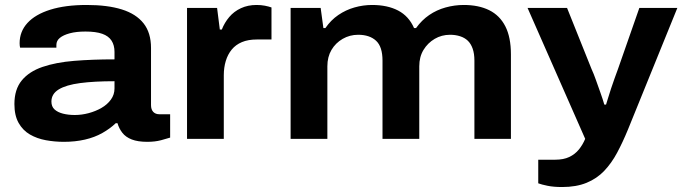

<svg xmlns="http://www.w3.org/2000/svg" viewBox="-20 -559 2750 773"><path d="M237 12Q200 12 164.5 5.5Q129 -1 100.5 -17.5Q72 -34 55 -64Q38 -94 38 -140Q38 -199 67.5 -235Q97 -271 151 -289.5Q205 -308 278.5 -314Q352 -320 441 -320V-350Q441 -377 429 -395.5Q417 -414 391.5 -423Q366 -432 324 -432Q287 -432 261 -425Q235 -418 221 -406.5Q207 -395 207 -378V-367H61Q60 -371 59.5 -375.5Q59 -380 59 -385Q59 -432 90.5 -466.5Q122 -501 182.5 -520Q243 -539 329 -539Q413 -539 470.5 -521Q528 -503 558 -465Q588 -427 588 -366V-136Q588 -118 597 -108.5Q606 -99 622 -99H665V-5Q653 -1 628.5 5.5Q604 12 573 12Q535 12 510.5 2.5Q486 -7 472.5 -24.5Q459 -42 453 -63H446Q423 -41 392 -23.5Q361 -6 322 3Q283 12 237 12ZM281 -96Q309 -96 337 -103.5Q365 -111 388.5 -124.5Q412 -138 426.5 -158Q441 -178 441 -203V-232Q359 -232 302.5 -224.5Q246 -217 216.5 -199Q187 -181 187 -150Q187 -130 199.5 -118.5Q212 -107 233.5 -101.5Q255 -96 281 -96Z M733 0V-527H854L865 -440H873Q884 -468 903 -490.5Q922 -513 950 -526Q978 -539 1013 -539Q1031 -539 1046.5 -536Q1062 -533 1073 -529V-400H1014Q979 -400 954 -389.5Q929 -379 913 -359.5Q897 -340 889 -313.5Q881 -287 881 -256V0Z M1150 0V-527H1271L1282 -446H1290Q1312 -478 1342 -498.5Q1372 -519 1407 -529Q1442 -539 1478 -539Q1540 -539 1583 -516.5Q1626 -494 1647 -446H1655Q1678 -478 1708 -498.5Q1738 -519 1774 -529Q1810 -539 1847 -539Q1907 -539 1949.5 -518Q1992 -497 2014.5 -453Q2037 -409 2037 -340V0H1890V-315Q1890 -343 1883 -363Q1876 -383 1863.5 -395Q1851 -407 1832.5 -413Q1814 -419 1792 -419Q1758 -419 1730 -402.5Q1702 -386 1685 -358Q1668 -330 1668 -292V0H1520V-315Q1520 -343 1513.5 -363Q1507 -383 1494 -395Q1481 -407 1463 -413Q1445 -419 1422 -419Q1388 -419 1359.5 -402.5Q1331 -386 1314.5 -358Q1298 -330 1298 -292V0Z M2243 194Q2209 194 2184.5 189Q2160 184 2147 179V84H2215Q2249 84 2272 73Q2295 62 2310.5 43Q2326 24 2336 0L2104 -527H2263L2362 -280Q2370 -263 2379 -237.5Q2388 -212 2397.5 -185.5Q2407 -159 2413 -138H2420Q2423 -147 2428 -164Q2433 -181 2440 -202Q2447 -223 2454.5 -244Q2462 -265 2468 -281L2554 -527H2707L2508 -37Q2487 14 2464.5 56Q2442 98 2412.5 129Q2383 160 2341.5 177Q2300 194 2243 194Z"/></svg>

Font: Archivo SemiExpanded
Style: Bold
Weight: 700
Width: 6
Designer: Hector Gatti
Foundry: Omnibus-Type
Version: Version 2.001